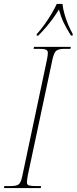

<svg xmlns="http://www.w3.org/2000/svg" viewBox="-38 -951 388 971"><path d="M-18 0 -16 -10H14Q43 -10 55 -17.5Q67 -25 74 -57L199 -647Q202 -661 203 -669.5Q204 -678 204 -684Q204 -696 194 -700Q184 -704 161 -704H132L134 -714H320L318 -704H288Q260 -704 247.5 -695Q235 -686 227 -649L103 -66Q101 -56 99.5 -45Q98 -34 98 -29Q98 -16 109.5 -13Q121 -10 143 -10H170L168 0ZM148 -779Q166 -798 185.5 -825Q205 -852 222 -880.5Q239 -909 249 -931H278Q280 -909 288 -880.5Q296 -852 307.5 -825Q319 -798 330 -779L329 -771H321Q297 -809 283.5 -837.5Q270 -866 260 -903Q244 -877 229 -856.5Q214 -836 197 -816Q180 -796 156 -771H147Z"/></svg>

Font: Noto Serif Display ExtraCondensed Thin
Style: Italic
Weight: 100
Width: 2
Italic angle: -12°
Designer: Monotype Design Team
Foundry: Monotype Imaging Inc.
Version: Version 2.009